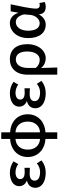

<svg xmlns="http://www.w3.org/2000/svg" viewBox="1056 -1799 943 3095"><g transform="rotate(-90 1527.5 -251.5)"><path d="M289 14C363 14 422 -3 490 -54L442 -129C394 -90 347 -77 301 -77C213 -77 163 -110 163 -164C163 -218 201 -245 281 -245C309 -245 338 -243 370 -241V-328C344 -326 320 -325 298 -325C222 -325 188 -353 188 -398C188 -447 235 -473 297 -473C345 -473 389 -458 430 -429L474 -505C422 -542 359 -564 293 -564C176 -564 74 -516 74 -413C74 -363 103 -313 160 -293V-288C96 -272 48 -231 48 -153C48 -48 151 14 289 14Z M835 -78C737 -82 663 -154 663 -276C663 -397 737 -469 835 -473ZM835 200H942V10C1093 3 1233 -97 1233 -276C1233 -454 1096 -554 942 -560V-703H835V-560C685 -554 544 -454 544 -276C544 -97 685 3 835 10ZM942 -473C1043 -469 1115 -397 1115 -276C1115 -154 1040 -82 942 -78Z M1571 14C1645 14 1704 -3 1772 -54L1724 -129C1676 -90 1629 -77 1583 -77C1495 -77 1445 -110 1445 -164C1445 -218 1483 -245 1563 -245C1591 -245 1620 -243 1652 -241V-328C1626 -326 1602 -325 1580 -325C1504 -325 1470 -353 1470 -398C1470 -447 1517 -473 1579 -473C1627 -473 1671 -458 1712 -429L1756 -505C1704 -542 1641 -564 1575 -564C1458 -564 1356 -516 1356 -413C1356 -363 1385 -313 1442 -293V-288C1378 -272 1330 -231 1330 -153C1330 -48 1433 14 1571 14Z M1871 200H1987C1985 108 1983 35 1979 -60C2025 -5 2081 14 2136 14C2252 14 2363 -95 2363 -284C2363 -458 2275 -564 2120 -564C1981 -564 1871 -472 1871 -276ZM2114 -83C2070 -83 2026 -93 1980 -147V-279C1980 -403 2042 -468 2115 -468C2205 -468 2245 -397 2245 -282C2245 -154 2186 -83 2114 -83Z M2676 14C2745 14 2800 -22 2841 -92H2845C2851 -18 2895 14 2964 14C3000 14 3026 6 3043 -2L3027 -89C3016 -84 3002 -82 2990 -82C2959 -82 2936 -99 2936 -137C2936 -231 2976 -411 3006 -551H2892L2871 -431H2867C2835 -527 2770 -564 2703 -564C2576 -564 2461 -455 2461 -268C2461 -87 2548 14 2676 14ZM2701 -83C2626 -83 2580 -148 2580 -269C2580 -403 2647 -468 2718 -468C2767 -468 2816 -440 2843 -338L2835 -237C2829 -152 2766 -83 2701 -83Z"/></g></svg>

Font: Noto Sans CJK TC Medium
Style: Regular
Weight: 500
Designer: Ryoko NISHIZUKA 西塚涼子 (kana, bopomofo & ideographs); Paul D. Hunt (Latin, Greek & Cyrillic); Sandoll Communications 산돌커뮤니
Foundry: Adobe
Version: Version 2.004;hotconv 1.0.118;makeotfexe 2.5.65603